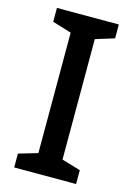

<svg xmlns="http://www.w3.org/2000/svg" viewBox="-111 -772 576 830"><g transform="rotate(15 177.0 -357.0)"><path d="M315 0H38V-62L123 -87V-626L38 -652V-714H315V-652L231 -626V-87L315 -62Z"/></g></svg>

Font: Noto Sans Tamil Medium
Style: Regular
Weight: 500
Designer: Jelle Bosma - Monotype Design Team
Foundry: Monotype Imaging Inc.
Version: Version 2.004; ttfautohint (v1.8.4.7-5d5b)